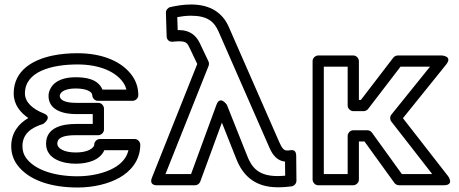

<svg xmlns="http://www.w3.org/2000/svg" viewBox="-20 -800 2043 855"><path d="M444.5 -131H552C543.9 -95.3 518.7 -69.8 486.6 -51.8C448.1 -30.2 388.8 -15 325.6 -15C217 -15 132.7 -45.9 96.2 -96.6C85.4 -111.6 80 -128.3 80 -149C80 -201.8 115.6 -230.9 172.3 -248.1C172.3 -248.1 217.3 -278.4 174.1 -295.3C127.4 -313.5 91 -344.1 91 -384C91 -482 210.3 -513 325.6 -513C424.9 -513 497.6 -479.7 530.2 -430.2C536.3 -421.1 540.4 -411.3 543 -401H436.2C415.9 -450.4 357 -456 316.8 -456C270.7 -456 224.9 -444.2 204.5 -405.1C199.3 -395.2 196.1 -384.3 196.1 -373C196.1 -306.7 267.2 -292 317.9 -292H393V-248H317.9C261.6 -248 185.1 -234.7 185.1 -160C185.1 -88.8 265.4 -71 316.8 -71C370.5 -71 425.1 -86.3 444.5 -131ZM317.9 -198H418C428.7 -198 443 -207.9 443 -223V-317C443 -327.7 433.1 -342 418 -342H317.9C265.1 -342 246.1 -357.1 246.1 -373C246.1 -375 246.6 -377.8 248.7 -381.9C255.3 -394.3 276.3 -406 316.8 -406C366.6 -406 390.8 -391 390.8 -376C390.8 -365.3 400.7 -351 415.8 -351H570.9C581.6 -351 595.9 -360.9 595.9 -376C595.9 -405.7 587.9 -433.6 572 -457.8C526.1 -527.2 434.4 -563 325.6 -563C285.3 -563 248.2 -559.6 214.3 -552.5C131.3 -535.1 41 -489.6 41 -384C41 -334 70.7 -298.6 106.2 -274.4C63.3 -249.8 30 -208.9 30 -149C30 -119 38.6 -91.1 55.6 -67.4C107.2 4.2 210.2 35 325.6 35C396.4 35 463 18.7 511.1 -8.2C559.1 -35.1 604.7 -83 604.7 -156C604.7 -166.7 594.8 -181 579.7 -181H424.6C413.9 -181 399.6 -171.1 399.6 -156C399.6 -153.1 399 -150.9 396.8 -147.6C387 -133.1 360.3 -121 316.8 -121C264.1 -121 235.1 -140 235.1 -160C235.1 -184.9 257.9 -198 317.9 -198Z M769.4 -723.8C790.1 -727.6 809.9 -730 830.7 -730C903.2 -730 933.6 -704 953 -660L1177.4 -147.9C1185.8 -128.8 1203 -85.4 1249.3 -80.3L1249.9 -17.6C1240 -16.9 1228.4 -16 1216.4 -16C1132.6 -16 1101.3 -51.8 1079.5 -109.1L990.3 -333.2C990.3 -333.2 960.3 -378 943.6 -332.6L830.8 -25H716.9L908.9 -506.7C911.5 -513.3 910.9 -521.2 908.3 -526.7L869.9 -607.6C854.1 -640.8 826.3 -666 777.9 -666C775.7 -666 772.2 -665.9 771.3 -665.9ZM1265.8 -130H1256.4C1242.9 -130 1234 -143.5 1223.2 -168.1L998.8 -680.1C972 -741.1 919.1 -780 830.7 -780C797 -780 764.5 -774.3 738.3 -768.4C728.3 -766.1 718.4 -755.8 718.8 -743.2L722.1 -638.2C722.7 -618.1 739.1 -612.9 749.9 -614.2C760.7 -615.4 767.4 -616 777.9 -616C807.9 -616 814.4 -608.6 824.5 -586.4L858.4 -515.1L656.8 -9.3C641.8 28.3 680 25 680 25H848.3C858.6 25 868.2 18.4 871.8 8.6L968.1 -254L1032.9 -90.9C1060.6 -21.2 1112.3 34 1217.1 34C1242.7 34 1262.2 32 1278.5 29.8C1289.2 28.3 1300.2 17.9 1300.1 4.8L1299 -106.2C1298.7 -140.6 1272.3 -130.2 1265.8 -130Z M1615.9 -220H1553.2C1538.1 -220 1528.2 -205.7 1528.2 -195V-25H1422V-503H1528.2V-330C1528.2 -314.9 1542.5 -305 1553.2 -305H1599.4C1607.4 -305 1615.4 -309.7 1619.2 -314.8L1763.5 -503H1894.8L1722.9 -289.7C1715.5 -280.5 1716.1 -267 1722.7 -258.6L1904.6 -25H1769.5L1636.2 -209.6C1631.4 -216.3 1622.8 -220 1615.9 -220ZM1603.1 -170 1736.4 14.6C1740.5 20.3 1748.5 25 1756.7 25H1955.8C2005.3 25 1975.5 -15.4 1975.5 -15.4L1774.3 -273.7L1966.5 -512.3C1997.6 -550.9 1947 -553 1947 -553H1751.2C1744.8 -553 1736.2 -549.6 1731.4 -543.2L1587.1 -355H1578.2V-528C1578.2 -538.7 1568.3 -553 1553.2 -553H1397C1386.3 -553 1372 -543.1 1372 -528V0C1372 10.7 1381.9 25 1397 25H1553.2C1563.9 25 1578.2 15.1 1578.2 0V-170Z"/></svg>

Font: Asimov
Style: WidOu
Weight: 500
Designer: Google
Version: Version 2.000980; 2014